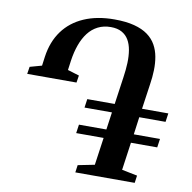

<svg xmlns="http://www.w3.org/2000/svg" viewBox="-83 -835 917 917"><g transform="rotate(10 376.0 -376.0)"><path d="M341.5 0 346.5 -36 427 -52 446 -185.5H313L319 -227.5H452L464 -312.5H331L337 -354.5H470L489 -487.5Q494.5 -524.5 495.8 -558Q497 -591.5 492.2 -619.8Q487.5 -648 475.2 -668.8Q463 -689.5 441.8 -701.2Q420.5 -713 388.5 -713Q353.5 -713 326 -699Q298.5 -685 279 -659.5Q259.5 -634 247 -599.2Q234.5 -564.5 228.5 -523L222 -475.5L278 -458.5L272.5 -423.5H33.5L39 -458.5L96.5 -474.5L102.5 -519Q113 -593 151 -645Q189 -697 252 -724.5Q315 -752 399 -752Q455.5 -752 495.5 -741.5Q535.5 -731 561.5 -712Q587.5 -693 602 -667Q616.5 -641 622 -610Q627.5 -579 626.5 -545Q625.5 -511 620 -476L602.5 -354.5H730L724 -312.5H596.5L585 -227.5H712L706 -185.5H578.5L559.5 -51L634.5 -36L629.5 0Z"/></g></svg>

Font: Merriweather 96pt SemiBold
Style: Italic
Weight: 600
Italic angle: -7.8°
Version: Version 2.101